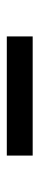

<svg xmlns="http://www.w3.org/2000/svg" viewBox="204 -542 116 564"><g transform="rotate(-90 262.0 -260.0)"><path d="M87 -222V-298H437V-222Z"/></g></svg>

Font: Orkney Medium
Style: Regular
Weight: 500
Designer: Samuel Oakes and Alfredo Marco Pradil
Foundry: Alfredo Marco Pradil
Version: 1.0; ttfautohint (v1.5)